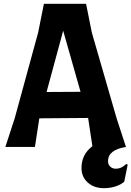

<svg xmlns="http://www.w3.org/2000/svg" viewBox="-20 -770 689 1006"><path d="M649 93 631 182Q613 198 584.5 207Q556 216 525 216Q473 216 440 186.5Q407 157 407 110Q407 39 464 -4L442 -150V-152L186 -150L163 0H8L57 -150L180 -600L210 -750H431L461 -600L591 -150L640 0Q546 15 546 74Q546 92 557.5 103Q569 114 587 114Q602 114 614 108.5Q626 103 642 89ZM402 -289 311 -609 224 -288Z"/></svg>

Font: Farro
Style: Bold
Weight: 700
Designer: Aceler Chua
Foundry: Grayscale Limited
Version: Version 1.101